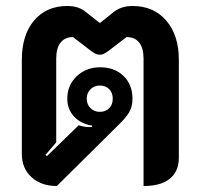

<svg xmlns="http://www.w3.org/2000/svg" viewBox="-20 -613 670 642"><path d="M53 -98V-413Q53 -496 94 -544.5Q135 -593 205 -593Q244 -593 268 -572L314 -536L359 -572Q385 -593 423 -593Q494 -593 536 -544Q578 -495 578 -413V-86Q578 -40 548 -15.5Q518 9 460 9V-417Q460 -452 445.5 -470.5Q431 -489 403 -489L343 -443Q333 -436 327 -433Q321 -430 314 -430Q306 -430 300 -433Q294 -436 284 -443L224 -489Q197 -489 182.5 -470.5Q168 -452 168 -417V-137L132 -95L137 -91L243 -194Q263 -188 279 -188L288 -189V-193Q250 -199 227.5 -223.5Q205 -248 205 -283Q205 -328 236.5 -358Q268 -388 315 -388Q363 -388 393 -359Q423 -330 423 -283Q423 -258 413 -239.5Q403 -221 376 -195L170 9Q118 9 85.5 -20.5Q53 -50 53 -98ZM357 -283Q357 -303 345 -315Q333 -327 314 -327Q295 -327 282.5 -314.5Q270 -302 270 -283Q270 -264 282.5 -251.5Q295 -239 314 -239Q333 -239 345 -251Q357 -263 357 -283Z"/></svg>

Font: K2D
Style: Bold
Weight: 700
Designer: Katatrad Aksorn Co.,Ltd.
Foundry: Cadson Demak Co.,Ltd.
Version: Version 1.000; ttfautohint (v1.6)